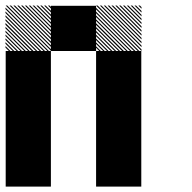

<svg xmlns="http://www.w3.org/2000/svg" viewBox="-21 -688 708 708"><path d="M500.8 -655.8 489.2 -667.5H495L500.8 -661.7ZM500.8 -641.7 475 -667.5H480.8L500.8 -647.5ZM500.8 -627.5 460.8 -667.5H466.7L500.8 -633.3ZM500.8 -613.3 446.7 -667.5H452.5L500.8 -619.2ZM500.8 -599.2 432.5 -667.5H438.3L500.8 -605ZM500.8 -585 418.3 -667.5H424.2L500.8 -590.8ZM500.8 -570.8 404.2 -667.5H410L500.8 -576.7ZM500.8 -556.7 390 -667.5H395.8L500.8 -562.5ZM500.8 -542.5 375.8 -667.5H381.7L500.8 -548.3ZM500.8 -528.3 361.7 -667.5H367.5L500.8 -534.2ZM500.8 -514.2 347.5 -667.5H353.3L500.8 -520ZM500.8 -500 333.3 -667.5H339.2L500.8 -505.8ZM487.5 -499.2 332.5 -654.2V-660L493.3 -499.2ZM473.3 -499.2 332.5 -640V-645.8L479.2 -499.2ZM459.2 -499.2 332.5 -625.8V-631.7L465 -499.2ZM445 -499.2 332.5 -611.7V-617.5L450.8 -499.2ZM430 -499.2 332.5 -596.7V-603.3L436.7 -499.2ZM416.7 -499.2 332.5 -583.3V-589.2L422.5 -499.2ZM402.5 -499.2 332.5 -569.2V-575L408.3 -499.2ZM388.3 -499.2 332.5 -555V-560.8L394.2 -499.2ZM374.2 -499.2 332.5 -540.8V-546.7L380 -499.2ZM360 -499.2 332.5 -526.7V-532.5L365.8 -499.2ZM345.8 -499.2 332.5 -512.5V-518.3L351.7 -499.2ZM167.5 -655.8 155.8 -667.5H161.7L167.5 -661.7ZM167.5 -641.7 141.7 -667.5H147.5L167.5 -647.5ZM167.5 -627.5 127.5 -667.5H133.3L167.5 -633.3ZM167.5 -613.3 113.3 -667.5H119.2L167.5 -619.2ZM167.5 -599.2 99.2 -667.5H105L167.5 -605ZM167.5 -585 85 -667.5H90.8L167.5 -590.8ZM167.5 -570.8 70.8 -667.5H76.7L167.5 -576.7ZM167.5 -556.7 56.7 -667.5H62.5L167.5 -562.5ZM167.5 -542.5 42.5 -667.5H48.3L167.5 -548.3ZM167.5 -528.3 28.3 -667.5H34.2L167.5 -534.2ZM167.5 -514.2 14.2 -667.5H20L167.5 -520ZM167.5 -500 0 -667.5H5.8L167.5 -505.8ZM154.2 -499.2 -0.8 -654.2V-660L160 -499.2ZM140 -499.2 -0.8 -640V-645.8L145.8 -499.2ZM125.8 -499.2 -0.8 -625.8V-631.7L131.7 -499.2ZM111.7 -499.2 -0.8 -611.7V-617.5L117.5 -499.2ZM96.7 -499.2 -0.8 -596.7V-603.3L103.3 -499.2ZM83.3 -499.2 -0.8 -583.3V-589.2L89.2 -499.2ZM69.2 -499.2 -0.8 -569.2V-575L75 -499.2ZM55 -499.2 -0.8 -555V-560.8L60.8 -499.2ZM40.8 -499.2 -0.8 -540.8V-546.7L46.7 -499.2ZM26.7 -499.2 -0.8 -526.7V-532.5L32.5 -499.2ZM12.5 -499.2 -0.8 -512.5V-518.3L18.3 -499.2ZM333.3 -166.7H500V0H333.3ZM0 -166.7H166.7V0H0ZM333.3 -333.3H500V0H333.3ZM0 -333.3H166.7V0H0ZM333.3 -500H500V-166.7H333.3ZM0 -500H166.7V-166.7H0ZM166.7 -666.7H333.3V-500H166.7Z"/></svg>

Font: 0xA000-Pixelated
Style: Pixelated
Weight: 400
Version: Version 0.1